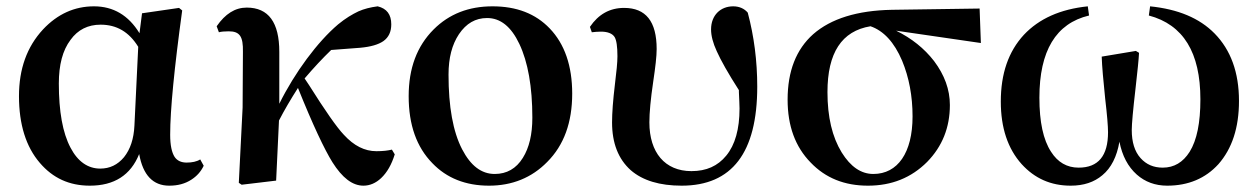

<svg xmlns="http://www.w3.org/2000/svg" viewBox="-20 -571 3977 607"><path d="M264 16C341 16 393 -17 420 -84C432 -17 464 16 515 16C542 16 565 10 585 -3C602 -14 615 -28 624 -47L613 -67C602 -60 587 -57 570 -57C553 -57 540 -63 532 -75C523 -89 518 -112 518 -145C518 -224 531 -355 556 -538L546 -546L429 -529L421 -466C386 -523 338 -551 277 -551C216 -551 162 -527 116 -478C65 -423 40 -353 40 -267C40 -178 62 -107 106 -56C147 -8 199 16 264 16ZM297 -38C258 -38 226 -60 203 -104C178 -151 166 -219 166 -307C166 -366 178 -412 203 -445C226 -477 258 -493 298 -493C349 -493 388 -470 417 -423L405 -174C403 -132 392 -99 372 -74C352 -50 327 -38 297 -38Z M1129 16C1149 16 1168 8 1185 -8C1204 -26 1218 -51 1228 -83L1219 -98C1207 -95 1191 -93 1170 -93C1133 -93 1099 -110 1067 -145C1045 -168 1008 -221 957 -302C951 -311 946 -318 943 -323C972 -357 1000 -387 1027 -413L1119 -420C1152 -423 1176 -430 1192 -441C1209 -453 1217 -471 1217 -494C1217 -525 1203 -544 1174 -551C1151 -548 1131 -543 1113 -535C1094 -526 1072 -513 1049 -494C984 -439 912 -342 863 -243V-407C863 -500 829 -547 760 -547C723 -547 692 -527 665 -488L672 -469C679 -471 690 -472 703 -472C738 -472 749 -456 748 -407L747 -231L735 7L744 13L853 0C855 -47 858 -111 862 -190C879 -223 899 -257 922 -293C969 -176 1006 -98 1031 -58C1062 -9 1094 16 1129 16Z M1347 -55C1392 -8 1452 16 1526 16C1599 16 1661 -9 1710 -59C1763 -112 1789 -184 1789 -275C1789 -363 1765 -432 1718 -481C1673 -528 1613 -551 1537 -551C1462 -551 1400 -527 1351 -478C1298 -425 1272 -355 1272 -267C1272 -176 1297 -106 1347 -55ZM1544 -21C1502 -21 1468 -47 1441 -99C1412 -155 1398 -234 1398 -335C1398 -388 1409 -430 1431 -463C1454 -497 1483 -514 1520 -514C1562 -514 1596 -487 1622 -432C1649 -375 1663 -297 1663 -199C1663 -146 1653 -104 1633 -72C1612 -38 1582 -21 1544 -21Z M2135 16C2294 16 2374 -88 2374 -297C2374 -378 2364 -456 2344 -531C2333 -544 2317 -551 2298 -551C2258 -551 2228 -523 2228 -478C2228 -458 2234 -435 2246 -409C2259 -380 2282 -339 2316 -286C2316 -285 2316 -283 2316 -280C2317 -256 2318 -239 2318 -228C2318 -163 2304 -113 2276 -79C2249 -46 2213 -30 2166 -30C2082 -30 2033 -89 2033 -184C2033 -215 2037 -258 2045 -312C2052 -359 2056 -393 2056 -416C2056 -503 2022 -546 1953 -546C1908 -546 1872 -526 1845 -486L1851 -469C1860 -470 1870 -471 1880 -471C1901 -471 1916 -465 1923 -454C1929 -444 1932 -424 1932 -393C1932 -374 1929 -344 1924 -304C1918 -254 1915 -214 1915 -184C1915 -118 1935 -68 1974 -33C2012 0 2066 16 2135 16Z M2724 16C2799 16 2861 -9 2911 -59C2959 -108 2983 -168 2983 -239C2983 -288 2966 -334 2933 -378C2902 -418 2862 -450 2813 -474L3081 -435L3077 -544L2800 -540C2690 -538 2607 -512 2551 -463C2497 -415 2470 -346 2470 -256C2470 -173 2494 -107 2543 -57C2590 -8 2650 16 2724 16ZM2641 -89C2611 -138 2596 -201 2596 -280C2596 -404 2641 -473 2732 -488C2773 -474 2807 -438 2832 -379C2854 -326 2865 -267 2865 -203C2865 -88 2818 -21 2741 -21C2702 -21 2669 -44 2641 -89Z M3365 16C3406 16 3439 5 3465 -17C3493 -40 3511 -76 3519 -123C3528 -78 3546 -44 3574 -19C3600 4 3632 16 3670 16C3737 16 3791 -7 3832 -52C3875 -101 3897 -167 3897 -252C3897 -342 3871 -413 3820 -465C3772 -514 3704 -542 3616 -551L3612 -522C3721 -493 3775 -405 3775 -257C3775 -183 3764 -128 3741 -91C3720 -58 3692 -41 3656 -41C3627 -41 3604 -51 3586 -71C3567 -92 3558 -122 3558 -160C3558 -179 3562 -223 3570 -292C3576 -345 3580 -383 3581 -404L3571 -410L3463 -392C3464 -361 3468 -317 3474 -259C3480 -208 3483 -172 3483 -153C3483 -78 3452 -41 3390 -41C3353 -41 3324 -58 3303 -91C3278 -129 3266 -186 3266 -262C3266 -410 3318 -497 3423 -522L3419 -551C3332 -542 3265 -512 3217 -461C3168 -408 3144 -338 3144 -250C3144 -167 3166 -101 3210 -52C3251 -7 3302 16 3365 16Z"/></svg>

Font: AllPunType Bold
Style: Regular
Weight: 700
Version: 1.0